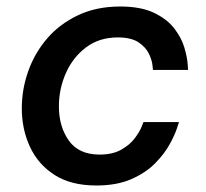

<svg xmlns="http://www.w3.org/2000/svg" viewBox="-20 -560 633 590"><path d="M276 10Q198 10 147.5 -22.5Q97 -55 72 -109Q47 -163 47 -227Q47 -286 67 -342Q87 -398 125.5 -442.5Q164 -487 220.5 -513.5Q277 -540 349 -540Q413 -540 453.5 -520.5Q494 -501 516 -472Q538 -443 546.5 -414Q555 -385 556.5 -365Q558 -345 558 -345H450Q450 -345 448.5 -360Q447 -375 437.5 -395Q428 -415 405.5 -430Q383 -445 342 -445Q285 -445 244.5 -414.5Q204 -384 182.5 -335.5Q161 -287 161 -233Q161 -171 191.5 -128Q222 -85 286 -85Q326 -85 352.5 -100Q379 -115 394 -135Q409 -155 415 -170Q421 -185 421 -185H530Q530 -185 523.5 -165Q517 -145 501 -116Q485 -87 456.5 -58Q428 -29 383.5 -9.5Q339 10 276 10Z"/></svg>

Font: Be Vietnam Pro Medium
Style: Italic
Weight: 500
Italic angle: -12°
Designer: Lam Bao, Tony Le, Vietanh Nguyen
Foundry: Yellow Type Foundry
Version: Version 1.002; ttfautohint (v1.8.3)